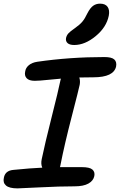

<svg xmlns="http://www.w3.org/2000/svg" viewBox="-30 -1019 656 1050"><path d="M376 -772.9Q351.1 -772.9 339.6 -783.2Q328.1 -793.5 331.1 -811Q334.5 -826.2 344.5 -836.9Q354.5 -847.7 377.9 -863.8Q405.8 -883.3 420.2 -900.4Q434.6 -917.5 448.2 -946.8Q463.4 -976.1 479.5 -987.5Q495.6 -999 517.1 -999Q546.4 -999 558.6 -981.2Q570.8 -963.4 564.9 -933.1Q552.2 -870.1 493.4 -821.5Q434.6 -772.9 376 -772.9ZM65.9 11.2Q21 11.2 2.9 -4.4Q-15.1 -20 -8.8 -46.9Q-2 -85.4 42 -89.8Q139.6 -99.6 201.2 -102.1Q192.4 -121.6 198.2 -148.9Q215.3 -231.9 252.2 -377.7Q289.1 -523.4 299.8 -576.2Q300.3 -579.1 301.5 -583.5Q302.7 -587.9 303.2 -588.9Q280.3 -587.4 232.2 -582.3Q184.1 -577.1 160.2 -577.1Q128.9 -577.1 115.7 -591.3Q102.5 -605.5 107.9 -628.9Q110.8 -648.4 127.9 -662.6Q145 -676.8 173.8 -681.2Q351.6 -707 541 -707Q580.1 -707 594.7 -694.1Q609.4 -681.2 605 -655.8Q592.3 -596.2 480 -596.2Q465.3 -596.2 439.9 -595.7Q414.6 -595.2 403.8 -595.2Q409.7 -576.2 405.8 -555.2Q400.9 -531.2 362.1 -381.1Q323.2 -231 300.8 -117.2Q300.8 -116.2 299.6 -111.3Q298.3 -106.4 297.9 -105H417Q460.4 -105 475.3 -91.8Q490.2 -78.6 485.8 -56.2Q480.5 -30.3 453.4 -15.1Q426.3 0 377.9 0Q295.4 0 188 5.6Q80.6 11.2 65.9 11.2Z"/></svg>

Font: Shantell Sans Normal
Style: Italic
Weight: 500
Italic angle: -11.31°
Designer: Stephen Nixon, Anya Danilova, Shantell Martin
Foundry: Arrow Type
Version: Version 1.006;[559af2be0]